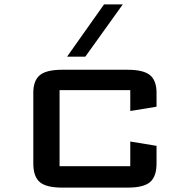

<svg xmlns="http://www.w3.org/2000/svg" viewBox="-20 -855 853 875"><path d="M368.7 -596.7H285.6L454.1 -835H539.6ZM693.4 -190.4V-109.9Q693.4 -50.8 664.1 -25.4Q634.8 0 561.5 0H263.7Q190.4 0 161.1 -25.4Q131.8 -50.8 131.8 -109.9V-432.1Q131.8 -487.8 161.6 -512.5Q191.4 -537.1 263.7 -537.1H561.5Q633.8 -537.1 663.6 -512.5Q693.4 -487.8 693.4 -432.1V-368.7L573.7 -349.1V-444.3H251.5V-97.7H573.7V-210Z"/></svg>

Font: Squarish Sans CT
Style: Regular
Weight: 400
Version: Version 0.9